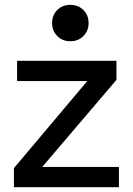

<svg xmlns="http://www.w3.org/2000/svg" viewBox="-20 -781 555 801"><path d="M38.1 0V-79.6L344.2 -442.9H51.3V-527.3H465.8V-447.8L156.2 -84.5H476.1V0ZM273.4 -608.9Q240.7 -608.9 219 -630.6Q197.3 -652.3 197.3 -684.6Q197.3 -717.8 219 -739.3Q240.7 -760.7 273.4 -760.7Q306.2 -760.7 327.9 -739.3Q349.6 -717.8 349.6 -684.6Q349.6 -652.3 327.9 -630.6Q306.2 -608.9 273.4 -608.9Z"/></svg>

Font: Schibsted Grotesk Medium
Style: Regular
Weight: 500
Designer: Bakken & Baeck AS, Henrik Kongsvoll
Foundry: Schibsted ASA
Version: Version 1.100;gftools[0.9.25]